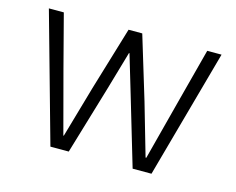

<svg xmlns="http://www.w3.org/2000/svg" viewBox="-78 -626 910 740"><g transform="rotate(15 377.0 -256.5)"><path d="M175.8 0 32.2 -513.2H91.8L147 -301.8L212.9 -54.2H214.8L273.9 -259.8L350.1 -513.2H404.8L481 -262.2L541 -54.2H543.9L608.9 -303.2L664.1 -513.2H721.2L579.1 0H503.9L422.9 -272.9L377 -426.8H375L330.1 -272L249 0Z"/></g></svg>

Font: Anuphan Light
Style: Regular
Weight: 300
Designer: Mike Abbink, Paul van der Laan, Pieter van Rosmalen, Mint Tantisuwanna
Foundry: Bold Monday; Cadson Demak
Version: Version 3.002;hotconv 1.0.109;makeotfexe 2.5.65596